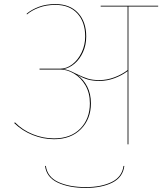

<svg xmlns="http://www.w3.org/2000/svg" viewBox="-20 -708 796 942"><path d="M756 -676H610V0H606V-359Q578 -338 542 -324.5Q506 -311 469 -311Q434 -311 410.5 -318Q387 -325 360 -340Q390 -318 408 -283Q426 -248 426 -201Q426 -124 377 -74.5Q328 -25 245 -25Q192 -25 140.5 -45.5Q89 -66 50 -104L53 -108Q90 -70 141 -49.5Q192 -29 245 -29Q327 -29 374 -77Q421 -125 421 -201Q421 -252 399 -289.5Q377 -327 343 -347Q309 -367 276 -367H174V-371H275Q307 -371 335 -392.5Q363 -414 380.5 -450.5Q398 -487 398 -529Q398 -600 359.5 -642Q321 -684 252 -684Q207 -684 171 -670.5Q135 -657 112 -637L111 -641Q135 -661 170.5 -674.5Q206 -688 252 -688Q323 -688 363 -644.5Q403 -601 403 -529Q403 -487 387 -452Q371 -417 345.5 -395.5Q320 -374 292 -369Q312 -366 331 -357Q336 -355 358 -344Q389 -329 411.5 -322Q434 -315 468 -315Q505 -315 542 -329Q579 -343 606 -364V-676H474V-680H756ZM201 106H205Q212 160 266 185Q320 210 401 210Q477 210 528 185Q579 160 586 106H590Q583 162 531 188Q479 214 401 214Q319 214 263.5 188Q208 162 201 106Z"/></svg>

Font: FiraGO Four
Style: Regular
Weight: 100
Designer: bBox Type
Foundry: bBox Type GmbH
Version: Version 1.001